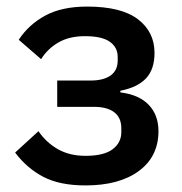

<svg xmlns="http://www.w3.org/2000/svg" viewBox="-20 -552 554 584"><path d="M240 12Q162 12 112 -14Q62 -40 26 -88L97 -153Q121 -118 156.5 -98Q192 -78 240 -78Q296 -78 322.5 -98Q349 -118 349 -150V-162Q349 -194 327.5 -210.5Q306 -227 266 -227H154V-307H255Q295 -307 316.5 -322.5Q338 -338 338 -368V-379Q338 -408 314 -425Q290 -442 238 -442Q191 -442 158 -423Q125 -404 105 -372L37 -431Q67 -477 117.5 -504.5Q168 -532 245 -532Q349 -532 399.5 -493.5Q450 -455 450 -391Q450 -341 424 -313.5Q398 -286 346 -276V-271Q403 -264 432.5 -233Q462 -202 462 -153Q462 -76 402.5 -32Q343 12 240 12Z"/></svg>

Font: IBMPlexSans-Medium
Style: Regular
Weight: 500
Designer: Mike Abbink, Paul van der Laan, Pieter van Rosmalen
Foundry: Bold Monday
Version: Version 3.1